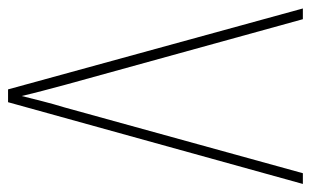

<svg xmlns="http://www.w3.org/2000/svg" viewBox="-164 -590 754 465"><g transform="rotate(90 212.5 -357.0)"><path d="M425 -714H399L240 -138C228 -99 221 -68 212 -33C204 -68 195 -100 185 -138L26 -714H0L196 0H227Z"/></g></svg>

Font: Noto Sans Kannada Condensed Thin
Style: Regular
Weight: 100
Width: 3
Designer: Jelle Bosma - Monotype Design Team
Foundry: Monotype Imaging Inc.
Version: Version 2.005